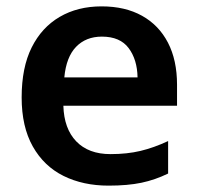

<svg xmlns="http://www.w3.org/2000/svg" viewBox="-20 -573 622 603"><path d="M299 -553Q373 -553 426 -523.5Q479 -494 507.5 -439Q536 -384 536 -307V-241H179Q181 -169 219.5 -129Q258 -89 327 -89Q379 -89 421 -99Q463 -109 508 -130V-28Q467 -8 424 1Q381 10 321 10Q241 10 179.5 -20.5Q118 -51 83 -113Q48 -175 48 -267Q48 -361 79.5 -424Q111 -487 167.5 -520Q224 -553 299 -553ZM300 -458Q250 -458 219 -426Q188 -394 182 -330H412Q411 -386 384 -422Q357 -458 300 -458Z"/></svg>

Font: Noto Traditional Nushu SemiBold
Style: Regular
Weight: 600
Version: Version 2.003